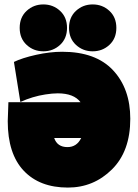

<svg xmlns="http://www.w3.org/2000/svg" viewBox="-20 -804 624 868"><path d="M569 -267Q569 -120 486 -38Q403 44 287 44Q159 44 87 -32.5Q15 -109 15 -256Q15 -269 16.5 -299Q18 -329 18 -342H344Q314 -382 241 -382Q217 -382 185 -377Q127 -368 72 -343L43 -524Q80 -542 142.5 -556Q205 -570 261 -570Q413 -570 491 -486.5Q569 -403 569 -267ZM347 -180H225Q239 -139 285 -139Q327 -139 347 -180ZM251.5 -755Q283 -726 283 -678Q283 -630 251.5 -601Q220 -572 176 -572Q132 -572 100.5 -601Q69 -630 69 -678Q69 -726 100.5 -755Q132 -784 176 -784Q220 -784 251.5 -755ZM474.5 -755Q506 -726 506 -678Q506 -630 474.5 -601Q443 -572 399 -572Q355 -572 323.5 -601Q292 -630 292 -678Q292 -726 323.5 -755Q355 -784 399 -784Q443 -784 474.5 -755Z"/></svg>

Font: Repo
Style: ExtraBlack
Weight: 1000
Designer: Stefan Peev
Foundry: Context Ltd
Version: Version 001.000